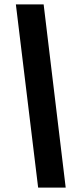

<svg xmlns="http://www.w3.org/2000/svg" viewBox="-20 -740 363 871"><path d="M153 111H278L178 -720H52Z"/></svg>

Font: Fixel Display 20240404
Style: Bold Italic
Weight: 700
Italic angle: -10°
Designer: AlfaBravo + MacPaw
Foundry: Kyrylo Tkachov, Marchela Mozhyna, Serhii Makarenko, Maria Weinstein, Zakhar Kryvoshyya
Version: Version 1.211;Glyphs 3.2 (3225)